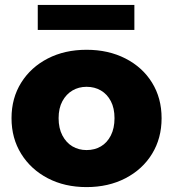

<svg xmlns="http://www.w3.org/2000/svg" viewBox="-20 -754 706 783"><path d="M333 9Q244 9 175 -27Q106 -63 66.5 -126.5Q27 -190 27 -272Q27 -354 66.5 -417Q106 -480 175 -515.5Q244 -551 333 -551Q422 -551 491.5 -515.5Q561 -480 600 -417Q639 -354 639 -272Q639 -190 600 -126.5Q561 -63 491.5 -27Q422 9 333 9ZM333 -142Q366 -142 391.5 -157Q417 -172 432 -201.5Q447 -231 447 -272Q447 -313 432 -341.5Q417 -370 391.5 -385Q366 -400 333 -400Q301 -400 275.5 -385Q250 -370 234.5 -341.5Q219 -313 219 -272Q219 -231 234.5 -201.5Q250 -172 275.5 -157Q301 -142 333 -142ZM134 -632V-734H528V-632Z"/></svg>

Font: MOST Montserrat ExtraBold
Style: Regular
Weight: 800
Designer: Julieta Ulanovsky
Foundry: Julieta Ulanovsky
Version: Version 8.000;March 11, 2024;FontCreator 15.0.0.2926 64-bit